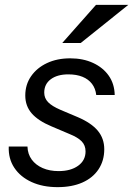

<svg xmlns="http://www.w3.org/2000/svg" viewBox="-20 -760 548 790"><path d="M217 10Q156 10 110 -11Q64 -32 39 -69.5Q14 -107 16 -157H93Q94 -126 110.5 -103.5Q127 -81 155.5 -68.5Q184 -56 221 -56Q271 -56 301.5 -78Q332 -100 332 -137Q332 -162 316 -178.5Q300 -195 265 -209L192 -240Q137 -263 110.5 -293.5Q84 -324 84 -367Q84 -412 108 -446.5Q132 -481 173.5 -500.5Q215 -520 269 -520Q322 -520 363 -501Q404 -482 427.5 -448.5Q451 -415 452 -369H376Q373 -396 358.5 -415Q344 -434 319.5 -444Q295 -454 261 -454Q216 -454 189 -434Q162 -414 162 -379Q162 -356 178 -339.5Q194 -323 229 -308L300 -278Q356 -254 382.5 -222Q409 -190 409 -146Q409 -99 385.5 -63.5Q362 -28 319 -9Q276 10 217 10ZM312 -583H236L375 -740H508Z"/></svg>

Font: Instrument Sans
Style: Italic
Weight: 400
Italic angle: -13°
Designer: Rodrigo Fuenzalida
Foundry: fragTYPE
Version: Version 1.000;gftools[0.9.28]